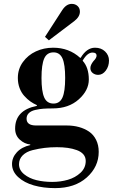

<svg xmlns="http://www.w3.org/2000/svg" viewBox="-20 -732 594 990"><path d="M42 114Q42 80 67 53Q92 26 136 16V13Q106 10 82 -12Q58 -34 58 -69Q58 -164 170 -186V-190Q152 -198 136.5 -209Q121 -220 105.5 -237Q90 -254 81 -278Q72 -302 72 -330Q72 -376 98 -412Q124 -448 165 -467Q206 -486 254 -486Q336 -486 393 -434H396Q427 -486 470 -486Q502 -486 522 -466.5Q542 -447 542 -420Q542 -390 525.5 -368Q509 -346 486 -346Q470 -346 458 -355.5Q446 -365 446 -381Q446 -397 462 -417Q478 -433 478 -445Q478 -461 457 -461Q430 -461 406 -419Q438 -384 438 -322Q438 -266 386 -219.5Q334 -173 252 -173Q224 -173 203.5 -171.5Q183 -170 161.5 -165Q140 -160 128.5 -148.5Q117 -137 117 -120Q117 -85 166 -85H324Q358 -85 387 -77Q416 -69 439 -53.5Q462 -38 475.5 -11Q489 16 489 51Q489 128 427.5 183Q366 238 264 238Q204 238 154.5 224Q105 210 73.5 181Q42 152 42 114ZM256 -198Q288 -198 302 -229Q316 -260 316 -330Q316 -400 302 -431Q288 -462 256 -462Q222 -462 208 -430.5Q194 -399 194 -330Q194 -261 208 -229.5Q222 -198 256 -198ZM78 115Q78 145 104.5 166.5Q131 188 168.5 197Q206 206 249 206Q292 206 330 195Q368 184 395 159Q422 134 422 98Q422 78 410 64Q398 50 376 42Q354 34 329 30.5Q304 27 273 27Q240 27 210.5 30.5Q181 34 148.5 42Q116 50 97 69Q78 88 78 115ZM212 -542 301 -680Q322 -712 350 -712Q368 -712 380 -701Q392 -690 392 -672Q392 -646 364 -624L232 -524Z"/></svg>

Font: Old Standard TT
Style: Bold
Weight: 700
Designer: Alexey Kryukov <alexios@thessalonica.org.ru>
Version: Version 2.2